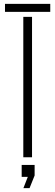

<svg xmlns="http://www.w3.org/2000/svg" viewBox="-20 -820 288 1001"><path d="M101.5 0V-732H147V0ZM6 -758V-800H242V-758ZM102 161 125 102H93V40H160.5V95L134 161Z"/></svg>

Font: Big Shoulders Stencil Display Thin Light
Style: Regular
Weight: 300
Version: Version 2.001